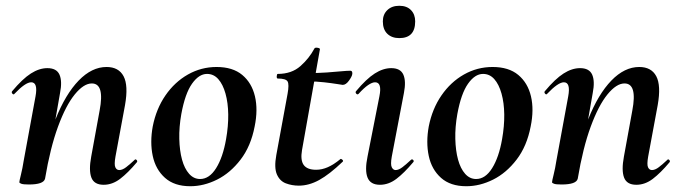

<svg xmlns="http://www.w3.org/2000/svg" viewBox="-20 -631 2360 665"><path d="M339 9Q306 9 296.5 -16Q287 -41 296 -89L325 -248Q343 -342 298 -342Q270 -342 239 -304Q208 -266 181 -192.5Q154 -119 136 -12L118 -13Q138 -132 172.5 -218.5Q207 -305 252.5 -352Q298 -399 349 -399Q391 -399 408 -367Q425 -335 413 -267L380 -89Q375 -61 379.5 -51.5Q384 -42 393 -42Q404 -42 417 -52Q430 -62 446 -77Q449 -81 453 -77Q457 -73 454 -69Q423 -32 396 -11.5Q369 9 339 9ZM80 8Q61 8 54 5.5Q47 3 47 0Q47 -4 52.5 -26Q58 -48 62 -74L103 -297Q112 -346 88 -346Q78 -346 63.5 -336Q49 -326 30 -306Q27 -302 23 -306.5Q19 -311 22 -315Q58 -358 87 -376.5Q116 -395 144 -395Q176 -395 186 -372.5Q196 -350 188 -309L136 -12Q131 8 80 8Z M639 14Q584 14 551.5 -15Q519 -44 509 -91Q499 -138 509 -193Q521 -254 553 -300.5Q585 -347 631 -373Q677 -399 730 -399Q786 -399 819 -371.5Q852 -344 863 -297.5Q874 -251 862 -193Q849 -125 813.5 -78.5Q778 -32 732 -9Q686 14 639 14ZM673 -11Q705 -11 728.5 -48.5Q752 -86 763 -149Q771 -194 770.5 -234.5Q770 -275 761 -307Q752 -339 736 -357Q720 -375 697 -375Q669 -375 645 -341Q621 -307 608 -236Q600 -191 601 -150Q602 -109 610.5 -78Q619 -47 635 -29Q651 -11 673 -11Z M1015 12Q991 12 970 4Q949 -4 939 -27Q929 -50 937 -94L976 -306Q982 -339 976 -349Q970 -359 942 -359Q938 -359 938.5 -367Q939 -375 942 -375Q990 -375 1020.5 -402Q1051 -429 1069 -463Q1071 -467 1080 -465.5Q1089 -464 1088 -460L1026 -111Q1020 -76 1032 -59.5Q1044 -43 1075 -43Q1095 -43 1115.5 -52Q1136 -61 1159 -80Q1161 -82 1165.5 -78Q1170 -74 1167 -71Q1121 -27 1085.5 -7.5Q1050 12 1015 12ZM1167 -337Q1166 -337 1147.5 -340Q1129 -343 1102.5 -346Q1076 -349 1048 -349L1050 -378Q1084 -378 1112 -380Q1140 -382 1161 -384Q1182 -386 1193 -386Q1198 -386 1199.5 -382Q1201 -378 1200 -374Q1199 -366 1188.5 -351.5Q1178 -337 1167 -337Z M1296 9Q1263 9 1253 -16Q1243 -41 1253 -89L1294 -297Q1304 -346 1279 -346Q1269 -346 1254.5 -336Q1240 -326 1222 -306Q1218 -302 1214 -306.5Q1210 -311 1213 -315Q1249 -358 1278 -376.5Q1307 -395 1335 -395Q1367 -395 1377 -372.5Q1387 -350 1379 -309L1337 -89Q1332 -61 1337 -51.5Q1342 -42 1350 -42Q1361 -42 1374 -52Q1387 -62 1403 -77Q1407 -81 1411 -77Q1415 -73 1411 -69Q1380 -32 1353 -11.5Q1326 9 1296 9ZM1363 -499Q1337 -499 1321.5 -514Q1306 -529 1306 -557Q1306 -581 1321.5 -596Q1337 -611 1363 -611Q1389 -611 1403.5 -596Q1418 -581 1418 -557Q1418 -499 1363 -499Z M1595 14Q1540 14 1507.5 -15Q1475 -44 1465 -91Q1455 -138 1465 -193Q1477 -254 1509 -300.5Q1541 -347 1587 -373Q1633 -399 1686 -399Q1742 -399 1775 -371.5Q1808 -344 1819 -297.5Q1830 -251 1818 -193Q1805 -125 1769.5 -78.5Q1734 -32 1688 -9Q1642 14 1595 14ZM1629 -11Q1661 -11 1684.5 -48.5Q1708 -86 1719 -149Q1727 -194 1726.5 -234.5Q1726 -275 1717 -307Q1708 -339 1692 -357Q1676 -375 1653 -375Q1625 -375 1601 -341Q1577 -307 1564 -236Q1556 -191 1557 -150Q1558 -109 1566.5 -78Q1575 -47 1591 -29Q1607 -11 1629 -11Z M2184 9Q2151 9 2141.5 -16Q2132 -41 2141 -89L2170 -248Q2188 -342 2143 -342Q2115 -342 2084 -304Q2053 -266 2026 -192.5Q1999 -119 1981 -12L1963 -13Q1983 -132 2017.5 -218.5Q2052 -305 2097.5 -352Q2143 -399 2194 -399Q2236 -399 2253 -367Q2270 -335 2258 -267L2225 -89Q2220 -61 2224.5 -51.5Q2229 -42 2238 -42Q2249 -42 2262 -52Q2275 -62 2291 -77Q2294 -81 2298 -77Q2302 -73 2299 -69Q2268 -32 2241 -11.5Q2214 9 2184 9ZM1925 8Q1906 8 1899 5.5Q1892 3 1892 0Q1892 -4 1897.5 -26Q1903 -48 1907 -74L1948 -297Q1957 -346 1933 -346Q1923 -346 1908.5 -336Q1894 -326 1875 -306Q1872 -302 1868 -306.5Q1864 -311 1867 -315Q1903 -358 1932 -376.5Q1961 -395 1989 -395Q2021 -395 2031 -372.5Q2041 -350 2033 -309L1981 -12Q1976 8 1925 8Z"/></svg>

Font: Cormorant
Style: Bold Italic
Weight: 700
Italic angle: -10°
Designer: Christian Thalmann (Catharsis Fonts)
Foundry: Catharsis Fonts
Version: Version 4.000